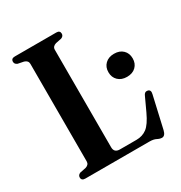

<svg xmlns="http://www.w3.org/2000/svg" viewBox="-169 -819 896 953"><g transform="rotate(-30 279.5 -342.5)"><path d="M296 -661.5 263.5 -655Q241.5 -648.5 241.5 -629.5V-70.5Q241.5 -39.5 274 -39.5H369Q403.5 -39.5 428.8 -58.5Q454 -77.5 479.5 -132.5L514.5 -208Q522 -227 539 -223.5Q557 -219.5 551 -196L509.5 -14Q502.5 15 484.5 15Q472.5 15 458.2 7.5Q444 0 420 0H53Q31.5 0 31.5 -18.5Q31.5 -32.5 47 -38.5L80 -45Q101.5 -51.5 101.5 -70.5V-629.5Q101.5 -648.5 80 -655L47 -661.5Q31.5 -667.5 31.5 -681.5Q31.5 -700 53 -700H290.5Q311.5 -700 311.5 -681.5Q311.5 -667.5 296 -661.5ZM485.5 -333.5Q454 -333.5 435 -351.8Q416 -370 416 -399.5Q416 -429 435 -447.2Q454 -465.5 485.5 -465.5Q517.5 -465.5 536.2 -447.2Q555 -429 555 -399.5Q555 -370 536.2 -351.8Q517.5 -333.5 485.5 -333.5Z"/></g></svg>

Font: Fraunces 144pt S050 SemiBold
Style: Regular
Weight: 600
Version: Version 1.000; ttfautohint (v1.8.3)